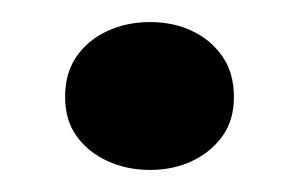

<svg xmlns="http://www.w3.org/2000/svg" viewBox="-20 -139 271 174"><path d="M116 -119Q137 -119 154 -111Q171 -103 181.5 -88Q192 -73 192 -51Q192 -30 181.5 -15.5Q171 -1 154 7Q137 15 116 15Q95 15 77.5 7Q60 -1 49.5 -15.5Q39 -30 39 -51Q39 -73 49.5 -88Q60 -103 77.5 -111Q95 -119 116 -119Z"/></svg>

Font: Kalnia Medium
Style: Regular
Weight: 500
Designer: Frida Medrano
Foundry: Frida Medrano
Version: Version 1.105